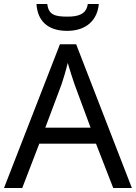

<svg xmlns="http://www.w3.org/2000/svg" viewBox="-20 -938 679 958"><path d="M473 -918H418C411 -866 369 -855 317 -855C256 -855 222 -863 216 -918H162C167 -836 216 -784 315 -784C411 -784 466 -838 473 -918ZM545 0H638L360 -717H279L0 0H91L176 -221H459ZM352 -517 432 -301H206L287 -517C295 -540 308 -583 318 -624C325 -599 346 -533 352 -517Z"/></svg>

Font: Noto Sans Newa
Style: Regular
Weight: 400
Designer: Monotype Design Team
Foundry: Monotype Imaging Inc.
Version: Version 2.007